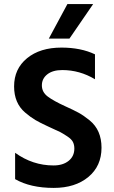

<svg xmlns="http://www.w3.org/2000/svg" viewBox="-20 -912 558 940"><path d="M219 -723 310 -892H436L320 -723ZM445 -646V-524Q370 -569 285 -569Q238 -569 211.5 -548Q185 -527 185 -494Q185 -461 213.5 -439.5Q242 -418 299 -392Q339 -374 364 -360.5Q389 -347 418.5 -323Q448 -299 462.5 -265.5Q477 -232 477 -189Q477 -99 412.5 -45.5Q348 8 243 8Q129 8 54 -35V-164Q140 -102 242 -102Q288 -102 316 -124.5Q344 -147 344 -185Q344 -203 337 -217Q330 -231 308.5 -245Q287 -259 275.5 -265Q264 -271 228 -287Q218 -292 213 -294Q176 -311 153 -324.5Q130 -338 103 -361Q76 -384 62.5 -416Q49 -448 49 -489Q49 -575 112.5 -627Q176 -679 281 -679Q376 -679 445 -646Z"/></svg>

Font: Hind Semibold
Style: Regular
Weight: 600
Designer: Manushi Parikh, Satya Rajpurohit
Foundry: Indian Type Foundry
Version: Version 1.201;PS 1.0;hotconv 1.0.78;makeotf.lib2.5.61930; tt